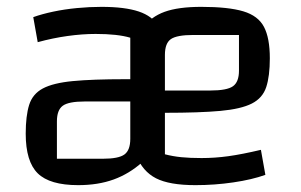

<svg xmlns="http://www.w3.org/2000/svg" viewBox="-20 -530 877 560"><path d="M208 10Q125 10 90 -24.5Q55 -59 55 -140Q55 -192 65 -224Q75 -256 105 -272Q135 -288 192.5 -293.5Q250 -299 345 -299H390V-234H227Q180 -234 163 -221.5Q146 -209 146 -176V-67H280Q326 -67 343 -79.5Q360 -92 360 -125V-420Q323 -431 259 -431Q220 -431 177 -425Q134 -419 90 -407L77 -480Q102 -489 135 -496Q168 -503 204.5 -506.5Q241 -510 276 -510Q344 -510 384.5 -496.5Q425 -483 443 -452.5Q461 -422 461 -370V-50L395 -57Q357 -23 311.5 -6.5Q266 10 208 10ZM550 10Q474 10 435 -10Q396 -30 377 -77L397 -449Q420 -481 460 -495.5Q500 -510 567 -510Q646 -510 689.5 -497Q733 -484 750 -451.5Q767 -419 767 -360Q767 -308 756.5 -276Q746 -244 714.5 -228Q683 -212 622.5 -206.5Q562 -201 461 -201H431V-266H593Q642 -266 659.5 -278.5Q677 -291 677 -324V-428H544Q496 -428 478.5 -416Q461 -404 461 -370V-80Q484 -74 509 -71.5Q534 -69 568 -69Q607 -69 646.5 -74.5Q686 -80 741 -93L754 -20Q715 -6 660.5 2Q606 10 550 10Z"/></svg>

Font: Changa ExtraLight
Style: Regular
Weight: 400
Version: Version 3.002; ttfautohint (v1.8.2)